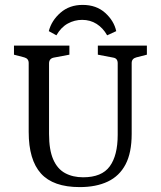

<svg xmlns="http://www.w3.org/2000/svg" viewBox="-20 -755 656 783"><path d="M579 -569V-532L536 -521Q517 -516 517 -498V-209Q517 -132 492 -84.5Q467 -37 419.5 -14.5Q372 8 305 8Q197 8 147 -47.5Q97 -103 97 -217V-498Q97 -516 79 -521L37 -532V-569H263V-532L199 -520Q180 -516 180 -496V-209Q180 -144 197 -105Q214 -66 245.5 -49Q277 -32 319 -32Q395 -32 427.5 -76.5Q460 -121 460 -205V-497Q460 -517 442 -520L379 -532V-569ZM317 -735Q373 -735 409 -702.5Q445 -670 454 -628L417 -611Q400 -641 374 -657.5Q348 -674 315 -674Q284 -674 256.5 -659Q229 -644 210 -611L179 -628Q190 -671 226.5 -703Q263 -735 317 -735Z"/></svg>

Font: Rasa
Style: Regular
Weight: 400
Designer: Anna Giedrys (Yrsa+Rasa design), David Brezina (Yrsa art-direction, Rasa art-direction, design)
Foundry: Rosetta Type Foundry
Version: Version 2.004